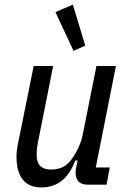

<svg xmlns="http://www.w3.org/2000/svg" viewBox="-20 -806 559 838"><path d="M212 -518 148 -197Q140 -160 140 -132Q140 -96 156 -81Q172 -66 202 -66Q229 -66 250 -75Q271 -84 288 -105Q308 -130 322.5 -162Q337 -194 342 -223L401 -518H486L398 -75H459L445 0H364Q310 0 310 -52Q310 -60 311 -67Q312 -74 314 -82L319 -105H308Q265 12 161 12Q106 12 79 -22.5Q52 -57 52 -121Q52 -138 54.5 -156.5Q57 -175 62 -196L127 -518ZM222 -753 298 -786 352 -607 301 -584Z"/></svg>

Font: IBM Plex Sans Cond Text
Style: Italic
Weight: 450
Width: 3
Italic angle: -11°
Designer: Mike Abbink, Paul van der Laan, Pieter van Rosmalen
Foundry: Bold Monday
Version: Version 1.3